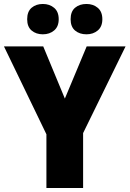

<svg xmlns="http://www.w3.org/2000/svg" viewBox="-20 -948 653 968"><path d="M307 -451 417 -714H613L399 -277V0H214V-271L0 -714H198ZM117 -851Q117 -890 139.5 -909Q162 -928 196 -928Q230 -928 253 -908.5Q276 -889 276 -851Q276 -814 253 -794.5Q230 -775 196 -775Q162 -775 139.5 -794Q117 -813 117 -851ZM336 -851Q336 -890 358.5 -909Q381 -928 416 -928Q450 -928 473 -908.5Q496 -889 496 -851Q496 -814 473 -794.5Q450 -775 416 -775Q381 -775 358.5 -794Q336 -813 336 -851Z"/></svg>

Font: Noto Sans Gurmukhi UI SemiCondensed Black
Style: Regular
Weight: 900
Width: 4
Designer: Jelle Bosma - Monotype Design Team
Foundry: Monotype Imaging Inc.
Version: Version 2.004; ttfautohint (v1.8.4.7-5d5b)